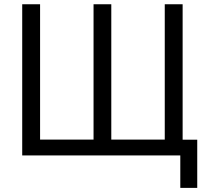

<svg xmlns="http://www.w3.org/2000/svg" viewBox="-20 -748 998 924"><path d="M86.9 -727.5H172.9V-76.2H430.2V-727.5H515.6V-76.2H772.9V-727.5H858.9V0H86.9ZM847.7 156.2V0H809.6V-75.7H929.2V156.2Z"/></svg>

Font: V-Inter
Style: Regular-375
Weight: 375
Designer: Rasmus Andersson
Foundry: rsms
Version: Version 4.000;git-4146feb